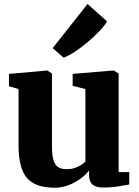

<svg xmlns="http://www.w3.org/2000/svg" viewBox="-20 -910 682 942"><path d="M485.5 10Q449.5 10 433.2 -5.2Q417 -20.5 417 -50V-74Q402 -53 375.2 -33.5Q348.5 -14 316 -1.5Q283.5 11 249 11Q153 11 112 -37Q71 -85 71 -197V-473L24 -487V-547.5L210.5 -564H212.5L235 -549.5V-193.5Q235 -151 241.8 -126.2Q248.5 -101.5 264.2 -90.8Q280 -80 306 -80Q330 -80 347.8 -86.2Q365.5 -92.5 378.5 -101Q391.5 -109.5 399 -117V-473L336.5 -489V-547.5L533.5 -564H538L562 -549.5V-66L614 -65.5V-5Q595.5 -1.5 562 4.2Q528.5 10 485.5 10ZM291.5 -627.5 238.5 -674 409.5 -890.5 505.5 -805Q492 -782.5 466 -755.5Q440 -728.5 408.8 -702.2Q377.5 -676 347 -656Q316.5 -636 293.5 -627.5Z"/></svg>

Font: Merriweather 28pt Black
Style: Regular
Weight: 900
Version: Version 2.100